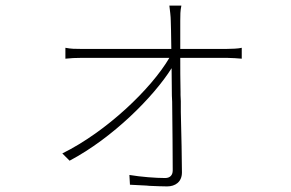

<svg xmlns="http://www.w3.org/2000/svg" viewBox="-20 -623 1040 687"><path d="M631 -6C631 -55 629 -136 627 -222V-233V-250V-261C627 -268 626 -276 626 -283V-294C625 -337 625 -379 625 -416H791C808 -416 834 -414 845 -413V-452C834 -449 807 -448 792 -448H625C625 -487 625 -518 625 -536V-549C625 -568 625 -585 629 -603H586C588 -586 591 -564 591 -549C592 -536 592 -499 593 -448H268C249 -448 235 -448 214 -452V-413C234 -415 249 -416 273 -416H586C521 -305 361 -152 203 -74L229 -48C384 -130 530 -277 594 -379C594 -348 595 -315 595 -281L596 -259C597 -166 598 -73 598 -19V-13C598 3 589 14 571 14C538 14 484 10 443 3L445 38C460 39 482 40 504 41L515 42C539 43 563 44 578 44C607 44 631 28 631 -6Z"/></svg>

Font: Glow Sans SC Normal ExtraLight
Style: Regular
Weight: 200
Designer: Ryoko NISHIZUKA (kana, bopomofo & ideographs); Paul D. Hunt (Latin, Greek & Cyrillic); Sandoll Communications, Soo-young
Version: Version 0.93